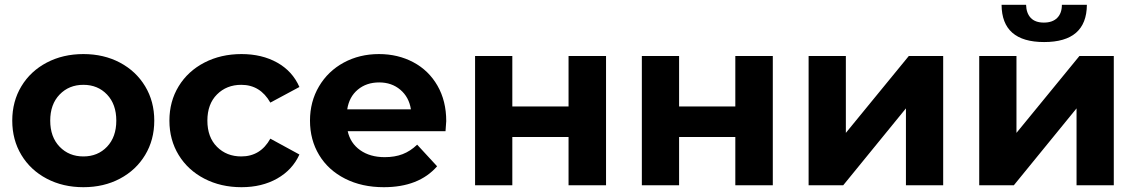

<svg xmlns="http://www.w3.org/2000/svg" viewBox="-20 -771 4730 799"><path d="M31 -269Q31 -349 69 -412Q107 -475 174.5 -510.5Q242 -546 327 -546Q412 -546 479 -510.5Q546 -475 584 -412Q622 -349 622 -269Q622 -189 584 -126Q546 -63 479 -27.5Q412 8 327 8Q242 8 174.5 -27.5Q107 -63 69 -126Q31 -189 31 -269ZM464 -269Q464 -337 425.5 -377.5Q387 -418 327 -418Q267 -418 228 -377.5Q189 -337 189 -269Q189 -201 228 -160.5Q267 -120 327 -120Q387 -120 425.5 -160.5Q464 -201 464 -269Z M685 -269Q685 -349 723.5 -412Q762 -475 830.5 -510.5Q899 -546 985 -546Q1070 -546 1133.5 -510.5Q1197 -475 1226 -409L1105 -344Q1063 -418 984 -418Q923 -418 883 -378Q843 -338 843 -269Q843 -200 883 -160Q923 -120 984 -120Q1064 -120 1105 -194L1226 -128Q1197 -64 1133.5 -28Q1070 8 985 8Q899 8 830.5 -27.5Q762 -63 723.5 -126Q685 -189 685 -269Z M1834 -225H1427Q1438 -175 1479 -146Q1520 -117 1581 -117Q1623 -117 1655.5 -129.5Q1688 -142 1716 -169L1799 -79Q1723 8 1577 8Q1486 8 1416 -27.5Q1346 -63 1308 -126Q1270 -189 1270 -269Q1270 -348 1307.5 -411.5Q1345 -475 1410.5 -510.5Q1476 -546 1557 -546Q1636 -546 1700 -512Q1764 -478 1800.5 -414.5Q1837 -351 1837 -267Q1837 -264 1834 -225ZM1425 -316H1690Q1682 -367 1646 -397.5Q1610 -428 1558 -428Q1505 -428 1469 -398Q1433 -368 1425 -316Z M1957 -538H2112V-328H2346V-538H2502V0H2346V-201H2112V0H1957Z M2651 -538H2806V-328H3040V-538H3196V0H3040V-201H2806V0H2651Z M3345 -538H3500V-218L3762 -538H3905V0H3750V-320L3489 0H3345Z M4055 -538H4210V-218L4472 -538H4615V0H4460V-320L4199 0H4055ZM4148 -751H4250Q4251 -716 4269.5 -696.5Q4288 -677 4324 -677Q4360 -677 4379.5 -696.5Q4399 -716 4399 -751H4503Q4502 -596 4325 -596Q4149 -596 4148 -751Z"/></svg>

Font: APTA Sans Regular
Style: Bold Italic
Weight: 700
Version: Version 7.200